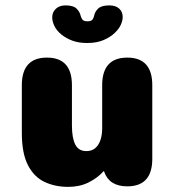

<svg xmlns="http://www.w3.org/2000/svg" viewBox="-20 -700 659 730"><path d="M158.5 -481Q253.5 -481 253.5 -376V-223Q253.5 -176 266 -150.8Q278.5 -125.5 308.5 -125.5Q328.5 -125.5 341.8 -136.5Q355 -147.5 361.8 -167.2Q368.5 -187 368.5 -212V-376Q368.5 -481 464 -481Q559 -481 559 -376V-96Q559 8.5 464 8.5Q396 8.5 376.5 -46L375 -50Q350.5 -23 316.5 -6.2Q282.5 10.5 239.5 10.5Q189 10.5 149 -8.5Q109 -27.5 86 -72.5Q63 -117.5 63 -195V-376Q63 -481 158.5 -481ZM395.5 -679.5Q420 -679.5 433.2 -667.2Q446.5 -655 446.5 -635.5Q446.5 -622.5 439.8 -606.8Q433 -591 417 -575.5Q400 -559 374 -547.8Q348 -536.5 311.5 -536.5Q279.5 -536.5 255.8 -545.2Q232 -554 215 -567.5Q195 -583.5 186.8 -601.2Q178.5 -619 178.5 -634Q178.5 -653.5 192.2 -666.5Q206 -679.5 229 -679.5Q259 -679.5 271.2 -667.2Q283.5 -655 286.5 -640.5Q288.5 -632.5 293.2 -625.8Q298 -619 312.5 -619Q327 -619 331.8 -625.8Q336.5 -632.5 338 -640.5Q340.5 -655 353 -667.2Q365.5 -679.5 395.5 -679.5Z"/></svg>

Font: Sono ExtraLight Monospace ExtraBold
Style: Regular
Weight: 800
Version: Version 2.112